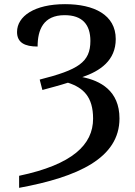

<svg xmlns="http://www.w3.org/2000/svg" viewBox="-20 -744 648 924"><path d="M72 102V160C355 108 555 17 555 -174C555 -308 462 -356 376 -373C462 -402 537 -453 537 -556C537 -673 432 -724 293 -724C146 -724 62 -666 62 -590C62 -539 99 -520 161 -520C161 -600 188 -671 291 -671C377 -671 415 -625 415 -547C415 -444 356 -408 171 -361L184 -311C224 -322 267 -333 307 -346C381 -322 428 -278 428 -173C428 -48 329 48 72 102Z"/></svg>

Font: Noto Serif Medium
Style: Regular
Weight: 500
Designer: Monotype Design Team
Foundry: Monotype Imaging Inc.
Version: Version 2.013